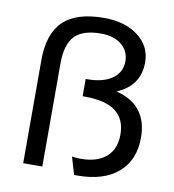

<svg xmlns="http://www.w3.org/2000/svg" viewBox="-79 -750 754 831"><g transform="rotate(10 298.5 -334.0)"><path d="M520 -521Q520 -418 420 -376Q559 -341 559 -197Q559 -98 495 -43Q431 12 316 12H302L279 -65Q300 -62 318 -62Q390 -62 429.5 -96.5Q469 -131 469 -195Q469 -330 291 -330H279V-406H285Q355 -406 395 -434Q435 -462 435 -511Q435 -556 401 -583.5Q367 -611 311 -611Q231 -611 195.5 -574Q160 -537 160 -453V0H76V-453Q76 -569 133.5 -624.5Q191 -680 312 -680Q405 -680 462.5 -636Q520 -592 520 -521Z"/></g></svg>

Font: Atkinson Hyperlegible Pro
Style: Regular
Weight: 400
Designer: Elliott Scott, Megan Eiswerth, Linus Boman, Theodore Petrosky, Jacob Perez
Foundry: Braille Institute
Version: Version 1.5.1